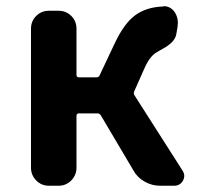

<svg xmlns="http://www.w3.org/2000/svg" viewBox="-20 -594 644 614"><path d="M409.2 -301.8Q406.2 -294.9 410.2 -289.1L563.5 -48.8Q569.3 -40 569.3 -31.2Q569.3 -24.4 565.4 -16.6Q555.7 0 537.1 0H492.2Q465.8 0 442.4 -13.2Q418.9 -26.4 406.2 -49.8L302.7 -224.6Q298.8 -231.4 292 -231.4H232.4Q224.6 -231.4 224.6 -223.6V-57.6Q224.6 -34.2 208 -17.1Q191.4 0 167 0H136.7Q112.3 0 95.7 -17.1Q79.1 -34.2 79.1 -57.6V-502Q79.1 -526.4 95.7 -543Q112.3 -559.6 136.7 -559.6H167Q191.4 -559.6 208 -543Q224.6 -526.4 224.6 -502V-354.5Q224.6 -346.7 232.4 -346.7H289.1Q295.9 -346.7 298.8 -353.5L346.7 -455.1Q377 -519.5 412.6 -545.4Q448.2 -571.3 501 -573.2Q502.9 -574.2 503.9 -574.2Q525.4 -574.2 539.1 -554.7Q548.8 -539.1 548.8 -521.5Q548.8 -515.6 547.9 -508.8L543.9 -485.4Q543 -478.5 539.1 -471.7Q535.2 -464.8 531.2 -460.4Q527.3 -456.1 519.5 -450.2Q511.7 -444.3 507.3 -441.9Q502.9 -439.5 492.7 -433.6Q482.4 -427.7 479.5 -425.8Q458 -413.1 440.4 -372.1Z"/></svg>

Font: Gen Jyuu Gothic P Bold
Style: Bold
Weight: 700
Designer: [Source Han Sans]
Ryoko NISHIZUKA  (kana & ideographs); Paul D. Hunt (Latin, Greek & Cyrillic); Wenlong ZHANG  (bopomofo
Version: Version 1.002.20150607